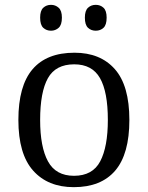

<svg xmlns="http://www.w3.org/2000/svg" viewBox="-20 -764 612 794"><path d="M285 10Q178 10 117 -58.5Q56 -127 56 -268Q56 -409 114.5 -477.5Q173 -546 288 -546Q395 -546 455 -478Q515 -410 515 -268Q515 -127 456.5 -58.5Q398 10 285 10ZM286 -37Q363 -37 394.5 -97Q426 -157 426 -268Q426 -384 393.5 -441Q361 -498 287 -498Q210 -498 178 -440.5Q146 -383 146 -268Q146 -156 178.5 -96.5Q211 -37 286 -37ZM376 -637Q357 -637 344 -649Q331 -661 331 -691Q331 -720 344 -732Q357 -744 376 -744Q395 -744 408 -732Q421 -720 421 -691Q421 -661 408 -649Q395 -637 376 -637ZM191 -637Q172 -637 159 -649Q146 -661 146 -691Q146 -720 159 -732Q172 -744 191 -744Q209 -744 222.5 -732Q236 -720 236 -691Q236 -661 222.5 -649Q209 -637 191 -637Z"/></svg>

Font: Noto Serif Hentaigana EL
Style: Regular
Weight: 400
Designer: Kazuhiro Yamada
Foundry: nipponia
Version: Version 1.000